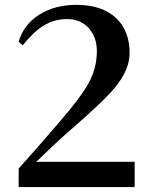

<svg xmlns="http://www.w3.org/2000/svg" viewBox="-20 -759 613 779"><path d="M55.7 0V-75.2Q128.9 -156.2 221.7 -264.6Q307.6 -364.3 336.9 -417Q373 -480.5 373 -550.8Q373 -608.4 339.8 -645Q306.6 -681.6 252 -681.6Q198.2 -681.6 154.3 -653.3Q116.2 -629.9 72.3 -575.2L55.7 -589.8Q76.2 -660.2 140.6 -700.2Q203.1 -739.3 290 -739.3Q395.5 -739.3 452.1 -684.6Q505.9 -632.8 505.9 -543.9Q505.9 -474.6 444.3 -401.4Q400.4 -347.7 256.8 -223.6Q214.8 -187.5 127 -102.5H526.4V0Z"/></svg>

Font: Bpmf GenYo Min B
Style: B
Weight: 700
Foundry: But Ko
Version: Version 1.320